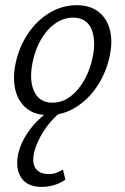

<svg xmlns="http://www.w3.org/2000/svg" viewBox="-20 -443 491 753"><path d="M169.9 8.5Q116.9 8.5 84.2 -17.9Q51.5 -44.3 40.4 -89.9Q29.3 -135.5 40.7 -192.4Q54.2 -257.8 89.1 -310.1Q124 -362.5 174.1 -392.5Q224.3 -422.6 281 -422.6Q332.8 -422.6 365.9 -397.1Q398.9 -371.5 410.8 -326.7Q422.7 -281.9 410.2 -223.3Q397.2 -160.2 362.7 -107.4Q328.3 -54.6 278.6 -23.1Q229 8.5 169.9 8.5ZM185.5 -40.3Q224.8 -40.3 257 -65.1Q289.1 -89.9 311.7 -130.9Q334.3 -171.9 343.5 -219.5Q357.3 -285.3 338.2 -329.6Q319.1 -373.9 266.4 -373.9Q230.6 -373.9 198.2 -351.9Q165.8 -329.9 142 -290.2Q118.2 -250.5 107.4 -196.7Q93.7 -125.5 114.7 -82.9Q135.7 -40.3 185.5 -40.3ZM143.8 290Q87.3 290 63.3 254Q39.4 218 51.5 160.4Q62 112.2 98.7 63.3Q135.5 14.4 199.5 -26.1L219.1 -4.4Q176.1 30.7 149.1 74.5Q122.2 118.4 113.3 156.9Q104.9 197.5 120.4 218.5Q135.8 239.6 171.5 239.6Q187.1 239.6 200.4 234.9Q213.6 230.1 226.7 222L236.6 261.6Q213.9 276.6 191.3 283.3Q168.6 290 143.8 290Z"/></svg>

Font: Ysabeau
Style: Bold Italic
Weight: 700
Italic angle: -12°
Designer: Christian Thalmann (Catharsis Fonts)
Version: Version 2.002